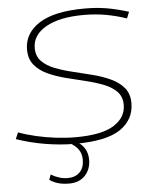

<svg xmlns="http://www.w3.org/2000/svg" viewBox="-61 -761 831 1032"><g transform="rotate(-5 354.5 -245.0)"><path d="M671 -672 657 -637Q602 -656 545.5 -666Q489 -676 427 -676Q296 -676 222.5 -634Q149 -592 149 -522Q149 -478 175.5 -450.5Q202 -423 246 -406Q290 -389 342.5 -376.5Q395 -364 447.5 -350.5Q500 -337 544 -316.5Q588 -296 614.5 -264Q641 -232 641 -182Q641 -93 565.5 -41.5Q490 10 319 10Q243 10 161.5 -3.5Q80 -17 5 -43L20 -78Q63 -62 115 -50Q167 -38 221.5 -31.5Q276 -25 326 -25Q468 -25 533.5 -66.5Q599 -108 599 -176Q599 -220 572.5 -247.5Q546 -275 502 -292Q458 -309 405.5 -321.5Q353 -334 300.5 -347.5Q248 -361 204.5 -381Q161 -401 134 -433.5Q107 -466 107 -517Q107 -605 189 -657.5Q271 -710 435 -710Q499 -710 552 -701Q605 -692 671 -672ZM165 191 175 163Q221 190 265 190Q306 190 330 166Q354 142 354 99Q354 66 337.5 42.5Q321 19 283 -1H324Q354 12 371 39Q388 66 388 101Q388 153 356.5 186.5Q325 220 271 220Q239 220 214 213.5Q189 207 165 191Z"/></g></svg>

Font: Georama Extended ExtraLight
Style: Italic
Weight: 200
Width: 7
Italic angle: -9°
Designer: Jean-Baptiste Levee
Foundry: Production Type
Version: Version 1.000